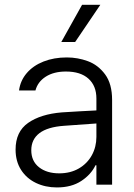

<svg xmlns="http://www.w3.org/2000/svg" viewBox="-20 -781 566 812"><path d="M241.2 -305.7Q275.4 -308.1 317.1 -310.3Q358.9 -312.5 387.7 -314V-364.3Q387.7 -418 354.2 -448.2Q320.8 -478.5 258.8 -478.5Q207.5 -478.5 173.6 -456.8Q139.6 -435.1 129.9 -398.4H60.5Q65.9 -439.9 93 -471.7Q120.1 -503.4 164.1 -520.8Q208 -538.1 262.7 -538.1Q308.6 -538.1 351.8 -522.2Q395 -506.3 424.6 -466.3Q454.1 -426.3 454.1 -358.4V0H387.7V-82H383.8Q365.2 -43 323.7 -15.6Q282.2 11.7 220.7 11.7Q171.9 11.7 132.1 -7.3Q92.3 -26.4 69.1 -62.5Q45.9 -98.6 45.9 -148.4Q45.9 -224.1 98.9 -261.2Q151.9 -298.3 241.2 -305.7ZM230.5 -47.9Q277.8 -47.9 313.5 -68.6Q349.1 -89.4 368.4 -124.5Q387.7 -159.7 387.7 -202.1V-258.8L251 -249Q181.2 -244.1 146.7 -217.8Q112.3 -191.4 112.3 -145.5Q112.3 -99.6 145 -73.7Q177.7 -47.9 230.5 -47.9ZM327.1 -760.7H404.3L297.9 -603.5H239.3Z"/></svg>

Font: Pretendard JP Light
Style: Regular
Weight: 300
Designer: Base glyphs from Inter by Rasmus Andersson; Hangeul glyphs from Noto Sans CJK(Source Han Sans) by Jang Soo-young and Kan
Foundry: Kil Hyung-jin
Version: Version 1.309